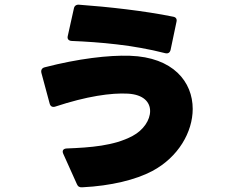

<svg xmlns="http://www.w3.org/2000/svg" viewBox="-20 -714 1040 816"><path d="M682 -488C694 -485 702 -490 705 -502L730 -621C733 -633 728 -641 716 -643C594 -668 439 -685 316 -694C304 -695 296 -689 294 -678L268 -561C265 -549 271 -541 284 -540C405 -535 546 -523 682 -488ZM330 82C452 76 557 50 627 13C738 -46 799 -153 799 -251C799 -366 716 -471 532 -477C442 -480 313 -465 170 -428C158 -425 153 -416 156 -404L191 -274C194 -262 203 -257 215 -261C348 -305 453 -320 524 -316C590 -312 618 -280 618 -242C618 -204 590 -161 543 -136C464 -94 364 -87 263 -83C248 -82 243 -73 249 -60L307 69C311 79 319 83 330 82Z"/></svg>

Font: LINE Seed JP App_OTF ExtraBold
Style: Regular
Weight: 800
Designer: LINE & Fontrix & Fontworks
Version: Version 1.013